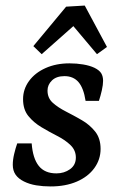

<svg xmlns="http://www.w3.org/2000/svg" viewBox="-20 -659 428 691"><path d="M162 12Q135 12 110.5 8Q86 4 66 -6Q46 -16 36 -30.5Q26 -45 26 -66Q26 -84 31 -105Q36 -126 42 -143H94Q98 -89 119.5 -62Q141 -35 183 -35Q211 -35 232 -50Q253 -65 253 -92Q253 -118 234 -136.5Q215 -155 186.5 -169.5Q158 -184 129.5 -201Q101 -218 82 -241.5Q63 -265 63 -302Q63 -338 84.5 -367.5Q106 -397 144 -414Q182 -431 230 -431Q256 -431 279.5 -427Q303 -423 320 -415Q338 -406 344.5 -395Q351 -384 351 -368Q351 -354 346.5 -334Q342 -314 336 -296H288Q281 -342 262.5 -363.5Q244 -385 212 -385Q183 -385 167 -369.5Q151 -354 151 -333Q151 -306 170 -289Q189 -272 217.5 -257.5Q246 -243 274.5 -226.5Q303 -210 322.5 -185.5Q342 -161 342 -123Q342 -85 319.5 -54Q297 -23 256.5 -5.5Q216 12 162 12ZM100 -493 218 -635 285 -639 365 -490 329 -464 244 -565 130 -464Z"/></svg>

Font: Rasa Medium
Style: Italic
Weight: 500
Italic angle: -7.10001°
Designer: Anna Giedrys (Yrsa+Rasa design), David Brezina (Yrsa art-direction, Rasa art-direction, design)
Foundry: Rosetta Type Foundry
Version: Version 2.004